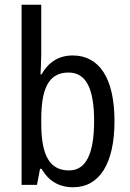

<svg xmlns="http://www.w3.org/2000/svg" viewBox="-20 -780 548 810"><path d="M154 -553V-760H71V0H136L149 -68H155C185 -17 228 10 289 10C398 10 463 -88 463 -269C463 -451 398 -546 287 -546C227 -546 184 -517 155 -466H151C152 -493 154 -524 154 -553ZM269 -474C344 -474 377 -405 377 -270C377 -129 342 -61 271 -61C188 -61 154 -127 154 -260V-275C154 -395 179 -474 269 -474Z"/></svg>

Font: Noto Sans Georgian Condensed
Style: Regular
Weight: 400
Width: 3
Designer: Monotype Design Team, Akaki Razmadze
Foundry: Google LLC
Version: Version 2.005